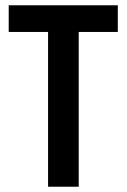

<svg xmlns="http://www.w3.org/2000/svg" viewBox="-20 -707 479 727"><path d="M162 0V-586H13V-687H426V-586H278V0Z"/></svg>

Font: Archivo ExtraCondensed SemiBold
Style: Regular
Weight: 600
Width: 2
Designer: Hector Gatti
Foundry: Omnibus-Type
Version: Version 2.001